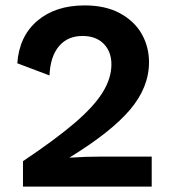

<svg xmlns="http://www.w3.org/2000/svg" viewBox="-20 -690 631 710"><path d="M65 -94Q186 -175 257 -236Q328 -297 360 -349Q392 -401 392 -452Q392 -499 363.5 -528Q335 -557 285 -557Q230 -557 198 -519Q166 -481 163 -411L44 -456Q51 -556 118 -613Q185 -670 293 -670Q370 -670 423.5 -641Q477 -612 504 -564.5Q531 -517 531 -460Q531 -367 461 -284.5Q391 -202 238 -108V-107Q296 -111 359 -111H541V0H65Z"/></svg>

Font: Work Sans SemiBold
Style: Regular
Weight: 600
Designer: Wei Huang
Foundry: Wei Huang
Version: Version 1.500